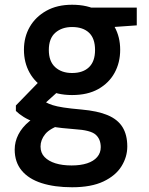

<svg xmlns="http://www.w3.org/2000/svg" viewBox="-20 -558 630 810"><path d="M284 232Q210 232 155.5 214.5Q101 197 71.5 161.5Q42 126 42 73Q42 40 57.5 9.5Q73 -21 104 -46.5Q135 -72 184 -91L244 -34Q191 -17 171 7.5Q151 32 151 60Q151 87 168 104.5Q185 122 214 131Q243 140 282 140Q320 140 347.5 131Q375 122 390 104.5Q405 87 405 63Q405 29 383.5 10Q362 -9 295 -13Q239 -17 198.5 -24Q158 -31 129 -41.5Q100 -52 80 -64.5Q60 -77 47 -90V-113L152 -221L247 -192L122 -79L153 -139Q164 -132 174.5 -126Q185 -120 202 -114.5Q219 -109 248 -104.5Q277 -100 323 -96Q392 -90 434.5 -72Q477 -54 497 -21.5Q517 11 517 60Q517 104 492.5 143.5Q468 183 416.5 207.5Q365 232 284 232ZM284 -157Q220 -157 174.5 -182.5Q129 -208 105 -251Q81 -294 81 -348Q81 -402 105.5 -444.5Q130 -487 175.5 -512.5Q221 -538 284 -538Q350 -538 395 -512.5Q440 -487 463.5 -444.5Q487 -402 487 -348Q487 -294 463.5 -251Q440 -208 395 -182.5Q350 -157 284 -157ZM284 -250Q330 -250 355.5 -274.5Q381 -299 381 -347Q381 -396 355.5 -420Q330 -444 284 -444Q241 -444 213.5 -420Q186 -396 186 -347Q186 -299 213 -274.5Q240 -250 284 -250ZM373 -438 350 -526H557V-451Z"/></svg>

Font: DM Sans 9pt
Style: Semibold
Weight: 600
Designer: Colophon Foundry, Jonny Pinhorn
Foundry: Colophon Foundry
Version: Version 4.004;gftools[0.9.30]